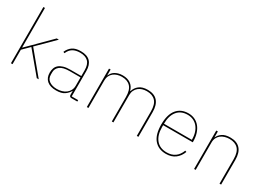

<svg xmlns="http://www.w3.org/2000/svg" viewBox="-17 -1459 3000 2189"><g transform="rotate(30 1483.5 -364.0)"><path d="M126 -740V-220H129L209 -299L416 -506H444L229 -292L471 0H445L214 -277L126 -190V0H105V-740Z M902 0Q873 0 873 -29V-77H870Q851 -41 812.5 -14.5Q774 12 704 12Q626 12 583.5 -24.5Q541 -61 541 -130Q541 -161 550.5 -188Q560 -215 582 -234Q604 -253 640.5 -264Q677 -275 731 -275H873V-349Q873 -427 836.5 -463Q800 -499 729 -499Q672 -499 634.5 -476.5Q597 -454 576 -404L558 -412Q579 -461 618.5 -489.5Q658 -518 729 -518Q812 -518 853 -475.5Q894 -433 894 -352V-19H979V0ZM704 -7Q738 -7 768.5 -16Q799 -25 822 -42.5Q845 -60 859 -86.5Q873 -113 873 -148V-257H732Q643 -257 603.5 -226Q564 -195 564 -145V-115Q564 -62 603 -34.5Q642 -7 704 -7Z M1104 -506H1125V-430H1128Q1135 -447 1147 -463Q1159 -479 1178 -491Q1197 -503 1222.5 -510.5Q1248 -518 1281 -518Q1343 -518 1384 -489.5Q1425 -461 1440 -406H1444Q1458 -455 1498.5 -486.5Q1539 -518 1610 -518Q1695 -518 1739 -469Q1783 -420 1783 -325V0H1762V-322Q1762 -414 1722.5 -456.5Q1683 -499 1608 -499Q1577 -499 1549 -490.5Q1521 -482 1500 -464.5Q1479 -447 1466.5 -421Q1454 -395 1454 -360V0H1433V-322Q1433 -414 1393 -456.5Q1353 -499 1279 -499Q1249 -499 1221 -490.5Q1193 -482 1171.5 -465Q1150 -448 1137.5 -422Q1125 -396 1125 -362V0H1104Z M2150 12Q2050 12 1994 -54.5Q1938 -121 1938 -253Q1938 -384 1993 -451Q2048 -518 2146 -518Q2192 -518 2229.5 -500.5Q2267 -483 2294 -450Q2321 -417 2336 -370.5Q2351 -324 2351 -266V-256H1961V-229Q1961 -126 2010 -66.5Q2059 -7 2150 -7Q2278 -7 2325 -131L2343 -124Q2320 -61 2271.5 -24.5Q2223 12 2150 12ZM2146 -499Q2057 -499 2009 -439.5Q1961 -380 1961 -277V-275H2328V-279Q2328 -329 2315 -369.5Q2302 -410 2278 -439Q2254 -468 2220.5 -483.5Q2187 -499 2146 -499Z M2516 -506H2537V-430H2540Q2553 -464 2591.5 -491Q2630 -518 2698 -518Q2783 -518 2827.5 -469Q2872 -420 2872 -325V0H2851V-321Q2851 -414 2811 -456.5Q2771 -499 2696 -499Q2665 -499 2636 -490.5Q2607 -482 2585 -465Q2563 -448 2550 -422Q2537 -396 2537 -362V0H2516Z"/></g></svg>

Font: IBM Plex Sans KR Thin
Style: Regular
Weight: 100
Designer: Mike Abbink; Paul van der Laan; Pieter van Rosmalen; Wujin Sim; Chorong Kim; Dohee Lee;
Foundry: Sandoll Inc.
Version: Version 1.001